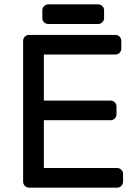

<svg xmlns="http://www.w3.org/2000/svg" viewBox="-20 -860 632 880"><path d="M86 0ZM517 -90Q528 -90 536 -82Q544 -74 544 -63V-27Q544 -16 536 -8Q528 0 517 0H113Q102 0 94 -8Q86 -16 86 -27V-673Q86 -684 94 -692Q102 -700 113 -700H509Q520 -700 528 -692Q536 -684 536 -673V-637Q536 -626 528 -618Q520 -610 509 -610H181V-399H487Q498 -399 506 -391Q514 -383 514 -372V-336Q514 -325 506 -317Q498 -309 487 -309H181V-90ZM201 -750Q190 -750 182 -758Q174 -766 174 -777V-813Q174 -824 182 -832Q190 -840 201 -840H430Q441 -840 449 -832Q457 -824 457 -813V-777Q457 -766 449 -758Q441 -750 430 -750Z"/></svg>

Font: Rubik
Style: Regular
Weight: 400
Designer: Hubert & Fischer
Foundry: Hubert & Fischer
Version: Version 1.002; ttfautohint (v1.6)